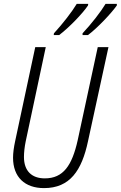

<svg xmlns="http://www.w3.org/2000/svg" viewBox="-20 -956 620 986"><path d="M404 -785V-776H432C481 -813 551 -887 580 -928V-936H522C498 -896 451 -835 404 -785ZM257 -785 256 -776H284C334 -814 404 -886 432 -928L433 -936H374C350 -896 303 -835 257 -785ZM206 10C339 10 400 -80 432 -231L537 -714H482L379 -236C350 -106 305 -40 210 -40C143 -40 103 -78 103 -150C103 -172 106 -201 112 -230L215 -714H161L58 -232C51 -200 47 -170 47 -146C47 -46 108 10 206 10Z"/></svg>

Font: Noto Sans Condensed Light
Style: Italic
Weight: 300
Width: 3
Italic angle: -12°
Designer: Monotype Design Team
Foundry: Monotype Imaging Inc.
Version: Version 2.013